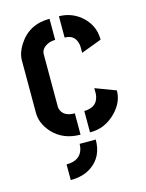

<svg xmlns="http://www.w3.org/2000/svg" viewBox="-111 -610 660 866"><g transform="rotate(-15 219.0 -177.0)"><path d="M110.4 186.5V113.3Q172.9 113.3 187.5 65.4Q191.4 52.7 191.4 39.1H266.6Q266.6 120.1 207 160.2Q168 186.5 110.4 186.5ZM37.1 -147.5Q37.1 -96.7 77.1 -52.7Q126 0 206.1 0V-99.6Q155.3 -99.6 142.6 -133.8Q139.6 -140.6 139.6 -147.5V-392.6Q139.6 -418.9 168 -433.6Q184.6 -442.4 206.1 -442.4V-541Q110.4 -541 61.5 -464.8Q38.1 -428.7 37.1 -394.5ZM250 -441.4Q296.9 -441.4 306.6 -397.5Q308.6 -389.6 308.6 -381.8V-354.5L404.3 -390.6Q404.3 -462.9 345.7 -508.8Q302.7 -541 250 -541ZM250 1Q319.3 2.9 372.1 -50.8Q416 -95.7 416 -150.4L320.3 -186.5V-160.2Q315.4 -99.6 250 -98.6Z"/></g></svg>

Font: Post No Bills Jaffna
Style: Bold
Weight: 700
Designer: Kosala Senevirathne, Siva Puranthara, Lasantha Premarathna, Tharique Azeez
Foundry: Mooniak
Version: Version 1.220 ; ttfautohint (v1.6)